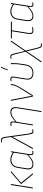

<svg xmlns="http://www.w3.org/2000/svg" viewBox="1602 -2338 931 4176"><g transform="rotate(-90 2068.0 -249.5)"><path d="M363 0Q360 0 359 -2L157 -253Q153 -257 158 -263L407 -476Q409 -479 413 -479H434Q436 -479 436.5 -477.5Q437 -476 435 -474L182 -258L385 -5Q386 -3 385 -1.5Q384 0 382 0ZM62 0Q56 0 58 -5L132 -474Q134 -479 138 -479H149Q155 -479 154 -474L79 -5Q77 0 73 0Z M583 11Q518 11 491 -29.5Q464 -70 477 -152L505 -326Q518 -409 563.5 -449.5Q609 -490 683 -490Q727 -490 765.5 -475.5Q804 -461 846 -430L842 -409Q799 -441 762 -455Q725 -469 682 -469Q618 -469 577.5 -433.5Q537 -398 526 -325L498 -152Q487 -79 508.5 -44Q530 -9 587 -9Q632 -9 682 -38.5Q732 -68 794 -128L790 -104Q751 -65 716 -39.5Q681 -14 648 -1.5Q615 11 583 11ZM833 11Q800 11 788.5 -10.5Q777 -32 784 -84L788 -108L789 -116L837 -419L838 -426L846 -474Q848 -479 852 -479H864Q868 -479 867 -474L805 -86Q799 -42 805.5 -25.5Q812 -9 836 -9Q848 -9 857.5 -10Q867 -11 876 -15Q881 -17 880 -12L877 1Q876 6 870 7Q864 8 854.5 9.5Q845 11 833 11Z M1300 11Q1279 11 1266 3.5Q1253 -4 1244.5 -27Q1236 -50 1229 -95L1190 -376Q1188 -394 1185 -411.5Q1182 -429 1180 -446H1179Q1170 -428 1161 -410Q1152 -392 1143 -375L939 -2Q938 0 934 0H918Q915 0 916 -4L1169 -466Q1170 -468 1173 -468H1178L1159 -596Q1152 -643 1138.5 -658.5Q1125 -674 1101 -674Q1090 -674 1079.5 -672.5Q1069 -671 1060 -668Q1056 -667 1056 -671L1058 -684Q1059 -688 1064 -689Q1082 -694 1107 -694Q1137 -694 1154.5 -676Q1172 -658 1179 -607L1249 -102Q1256 -63 1263 -43Q1270 -23 1280 -16Q1290 -9 1304 -9Q1314 -9 1322.5 -10.5Q1331 -12 1342 -15Q1346 -16 1345 -10L1344 0Q1343 5 1339 6Q1329 8 1319.5 9.5Q1310 11 1300 11Z M1725 185Q1719 185 1720 181L1801 -329Q1823 -469 1713 -469Q1666 -469 1611 -435Q1556 -401 1499 -348L1503 -373Q1558 -426 1612 -458Q1666 -490 1718 -490Q1779 -490 1807.5 -452Q1836 -414 1822 -331L1741 181Q1740 185 1736 185ZM1434 0Q1428 0 1429 -4L1491 -392Q1498 -436 1491.5 -452.5Q1485 -469 1461 -469Q1451 -469 1441 -467.5Q1431 -466 1423 -463Q1416 -462 1417 -467L1419 -478Q1420 -481 1421 -482Q1422 -483 1424 -484Q1430 -486 1442.5 -488Q1455 -490 1466 -490Q1499 -490 1509 -469.5Q1519 -449 1512 -399L1508 -371L1507 -362L1450 -4Q1449 0 1445 0Z M2060 0Q2057 0 2056 -3L1964 -475Q1963 -479 1969 -479H1982Q1986 -479 1986 -475L2052 -134Q2057 -106 2062.5 -78Q2068 -50 2072 -21H2073Q2092 -51 2109.5 -80Q2127 -109 2145 -139L2232 -277Q2254 -312 2268 -338Q2282 -364 2290.5 -389.5Q2299 -415 2304 -445L2309 -474Q2310 -479 2315 -479H2326Q2331 -479 2330 -474L2325 -445Q2321 -415 2312 -389.5Q2303 -364 2288.5 -336Q2274 -308 2251 -270L2085 -3Q2083 0 2079 0Z M2566 11Q2489 11 2452 -31Q2415 -73 2429 -161L2466 -393Q2474 -440 2466.5 -454.5Q2459 -469 2436 -469Q2428 -469 2417.5 -468.5Q2407 -468 2396 -465Q2392 -464 2392 -468L2394 -480Q2395 -483 2395.5 -483.5Q2396 -484 2398 -485Q2406 -487 2418 -488.5Q2430 -490 2441 -490Q2471 -490 2483.5 -471Q2496 -452 2488 -400L2449 -159Q2437 -82 2468 -45.5Q2499 -9 2568 -9Q2636 -9 2678.5 -45.5Q2721 -82 2734 -160L2749 -259Q2760 -320 2762 -377Q2764 -434 2762 -475Q2762 -479 2765 -479H2778Q2783 -479 2783 -475Q2785 -435 2782.5 -379Q2780 -323 2770 -262L2755 -161Q2741 -74 2693 -31.5Q2645 11 2566 11ZM2629 -546Q2627 -546 2626.5 -547.5Q2626 -549 2627 -552L2681 -692Q2682 -694 2683.5 -694.5Q2685 -695 2687 -695H2699Q2701 -695 2702 -693.5Q2703 -692 2702 -690L2645 -549Q2644 -546 2638 -546Z M3168 196Q3151 196 3138.5 188Q3126 180 3116.5 158.5Q3107 137 3096 95L3064 -34Q3058 -58 3052.5 -85Q3047 -112 3042 -136H3041Q3025 -113 3010 -90.5Q2995 -68 2980 -45L2824 183Q2822 185 2818 185H2802Q2800 185 2799 183.5Q2798 182 2800 180L3032 -158L2979 -377Q2969 -418 2961 -437.5Q2953 -457 2944 -463.5Q2935 -470 2920 -470Q2910 -470 2900 -468Q2890 -466 2882 -464Q2877 -463 2878 -469L2880 -477Q2881 -483 2885 -485Q2896 -487 2906.5 -488.5Q2917 -490 2925 -490Q2946 -490 2958.5 -481Q2971 -472 2980 -449Q2989 -426 2999 -384L3023 -274Q3029 -250 3035 -226Q3041 -202 3047 -178H3048Q3064 -203 3080.5 -227.5Q3097 -252 3113 -276L3249 -476Q3250 -479 3255 -479H3271Q3277 -479 3273 -474L3056 -156L3116 89Q3126 127 3134 146Q3142 165 3151.5 170.5Q3161 176 3173 176Q3183 176 3191.5 174.5Q3200 173 3210 170Q3214 169 3213 174L3211 187Q3210 190 3207 191Q3197 193 3186.5 194.5Q3176 196 3168 196Z M3489 11Q3461 11 3443 -1Q3425 -13 3419.5 -37Q3414 -61 3420 -99L3477 -458H3324Q3319 -458 3320 -464L3322 -473Q3323 -479 3327 -479H3685Q3689 -479 3688 -474L3686 -463Q3685 -458 3680 -458H3498L3441 -100Q3433 -50 3446.5 -29.5Q3460 -9 3493 -9Q3510 -9 3527 -12Q3544 -15 3561 -20Q3566 -22 3565 -15L3564 -4Q3563 -1 3561.5 -0.5Q3560 0 3558 1Q3547 5 3528.5 8Q3510 11 3489 11Z M3807 11Q3742 11 3715 -29.5Q3688 -70 3701 -152L3729 -326Q3742 -409 3787.5 -449.5Q3833 -490 3907 -490Q3951 -490 3989.5 -475.5Q4028 -461 4070 -430L4066 -409Q4023 -441 3986 -455Q3949 -469 3906 -469Q3842 -469 3801.5 -433.5Q3761 -398 3750 -325L3722 -152Q3711 -79 3732.5 -44Q3754 -9 3811 -9Q3856 -9 3906 -38.5Q3956 -68 4018 -128L4014 -104Q3975 -65 3940 -39.5Q3905 -14 3872 -1.5Q3839 11 3807 11ZM4057 11Q4024 11 4012.5 -10.5Q4001 -32 4008 -84L4012 -108L4013 -116L4061 -419L4062 -426L4070 -474Q4072 -479 4076 -479H4088Q4092 -479 4091 -474L4029 -86Q4023 -42 4029.5 -25.5Q4036 -9 4060 -9Q4072 -9 4081.5 -10Q4091 -11 4100 -15Q4105 -17 4104 -12L4101 1Q4100 6 4094 7Q4088 8 4078.5 9.5Q4069 11 4057 11Z"/></g></svg>

Font: Sofia Sans Semi Condensed Thin
Style: Italic
Weight: 250
Italic angle: -9°
Version: Version 4.100